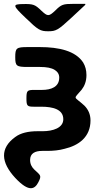

<svg xmlns="http://www.w3.org/2000/svg" viewBox="-20 -772 543 995"><path d="M308 -154C308 -109 254 -92 201 -92H174C127 -92 87 -83 59 -62C-21 -4 -16 69 59 150C132 228 161 207 179 172C197 137 190 137 157 106C145 94 136 79 136 57C136 23 161 10 199 10H223C256 10 287 7 315 -1C387 -18 449 -61 449 -148C449 -181 436 -206 417 -225C360 -277 359 -254 403 -307C418 -326 428 -351 428 -383C428 -408 422 -430 411 -448C372 -508 286 -528 187 -528H123C65 -528 59 -523 59 -476C59 -430 65 -425 123 -425H187C222 -425 247 -420 263 -410C279 -400 287 -387 287 -370C287 -322 246 -306 197 -306H157C121 -306 117 -302 117 -262C117 -223 121 -219 156 -219H194C253 -219 308 -206 308 -154ZM194 -717C161 -749 152 -752 98 -751C44 -750 45 -744 112 -680C178 -616 189 -610 230 -610C270 -610 281 -616 348 -678L422 -747V-752H362C307 -752 298 -749 266 -717C233 -686 227 -686 194 -717Z"/></svg>

Font: Asimov Print
Style: A
Weight: 500
Designer: Google
Version: Version 2.000980: 2014